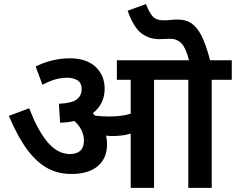

<svg xmlns="http://www.w3.org/2000/svg" viewBox="-20 -916 1150 936"><path d="M502 -213.9C502 -227.1 500.5 -240.7 497.1 -254.9C507.3 -253.4 516.6 -252.9 524.9 -252.9C558.1 -252.9 587.9 -255.4 617.2 -265.1V0H731V-526.9H897.9V0H1012.2V-526.9H1109.9V-622.1H1004.4C990.2 -674.8 976.1 -715.3 961.4 -743.7C930.2 -802.7 895 -820.8 844.2 -820.8C821.3 -820.8 803.2 -816.9 779.3 -816.9C753.9 -816.9 735.4 -823.2 724.1 -836.4C712.9 -849.6 701.7 -869.1 691.4 -896L602.1 -863.8C622.1 -808.6 645 -771.5 670.4 -752.9C695.3 -734.4 724.6 -725.1 757.3 -725.1C775.4 -725.1 791 -727.1 808.1 -727.1C831.1 -727.1 849.6 -719.7 864.3 -705.1C878.4 -690.9 890.6 -663.6 901.4 -622.1H549.8V-526.9H617.2V-361.8C583.5 -351.6 551.3 -348.1 509.8 -348.1C486.3 -348.1 463.9 -349.6 443.8 -352.1C439.9 -356.4 436 -360.4 432.1 -363.8C470.7 -394 490.2 -434.1 490.2 -483.9C490.2 -526.4 475.6 -562 446.3 -589.8C416.5 -617.7 374.5 -631.8 319.8 -631.8C251 -631.8 191.4 -610.8 153.8 -591.8L187 -502.9C225.6 -522.9 262.7 -537.1 308.1 -537.1C326.2 -537.1 342.3 -533.2 356.4 -525.4C370.6 -517.1 377.9 -502.9 377.9 -481.9C377.9 -460 370.1 -443.4 354 -431.2C337.9 -418.9 309.1 -412.1 267.1 -410.2L272.9 -317.9C298.3 -318.4 321.8 -321.3 342.8 -326.2C372.6 -298.3 389.2 -267.6 389.2 -229C389.2 -186 363.8 -165 320.8 -165C239.3 -165 178.2 -245.1 122.1 -388.2L22.9 -351.1C53.7 -279.3 85 -222.7 116.7 -181.2C180.2 -98.6 247.6 -67.9 329.1 -67.9C437 -67.9 502 -119.6 502 -213.9Z"/></svg>

Font: Noto Reveo Sans
Style: Regular
Weight: 600
Designer: Monotype Design Team
Foundry: Monotype Imaging Inc.
Version: Version 2.007